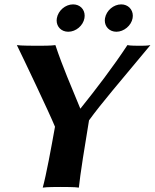

<svg xmlns="http://www.w3.org/2000/svg" viewBox="-20 -854 707 877"><path d="M459.7 -771C459 -767.4 458.7 -763.8 458.7 -760.4C458.7 -731.4 480.5 -709 511.8 -709C545.8 -709 579.7 -737 585.7 -771C586.3 -774.7 586.7 -778.3 586.7 -781.9C586.7 -811.6 564.2 -834 533.8 -834C498.8 -834 465.9 -806 459.7 -771ZM239.7 -771C239 -767.4 238.7 -763.8 238.7 -760.4C238.7 -731.4 260.5 -709 291.8 -709C326.8 -709 359.7 -737 365.7 -771C366.4 -774.8 366.7 -778.6 366.7 -782.2C366.7 -811.8 345 -834 313.8 -834C278.8 -834 245.9 -806 239.7 -771ZM386.6 -304.2C441.9 -380.9 525.4 -477.5 667 -648C653.5 -645 631.5 -645 619.5 -645C606.5 -645 573.5 -645 562 -648C497.4 -549.7 417.5 -445.1 347 -357.5C305.5 -458.8 266.2 -548.3 233 -648C215.5 -645 171.5 -645 154.5 -645C137.5 -645 73.5 -645 57 -648C86.4 -588 204.6 -340.2 231.2 -275.1C213.8 -177.5 190.7 -52.5 175.2 3C191.7 0 242.7 0 257.7 0C272.7 0 324.7 0 340.2 3C344.9 -48 369.8 -205.1 386.6 -304.2Z"/></svg>

Font: Linux Biolinum O 
Style: Bold Italic
Weight: 700
Designer: Philipp H. Poll
Foundry: Philipp H. Poll
Version: Version 1.3.2